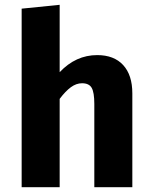

<svg xmlns="http://www.w3.org/2000/svg" viewBox="-20 -778 640 798"><path d="M228 -478Q295 -549 384 -549Q454 -549 492 -507.5Q530 -466 530 -390V0H372V-346Q372 -394 361 -413Q350 -432 321 -432Q297 -432 274.5 -415.5Q252 -399 228 -367V0H70V-742L228 -758Z"/></svg>

Font: Fira Mono
Style: Bold
Weight: 700
Monospace: yes
Designer: Carrois Corporate & Edenspiekermann AG
Foundry: Carrois Corporate GbR & Edenspiekermann AG
Version: Version 3.206